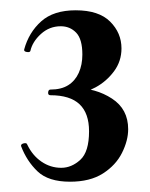

<svg xmlns="http://www.w3.org/2000/svg" viewBox="-20 -749 291 373"><path d="M125 -567V-578Q166 -578 197.5 -557.5Q229 -537 229 -498Q229 -476 217 -452Q205 -428 180 -412Q155 -396 116 -396Q74 -396 53 -416Q32 -436 21 -465Q20 -469 26 -470.5Q32 -472 33 -468Q43 -447 60.5 -435Q78 -423 99 -423Q119 -423 136 -438.5Q153 -454 153 -494Q153 -529 134.5 -546.5Q116 -564 78 -564Q73 -564 73.5 -569.5Q74 -575 78 -575Q99 -575 112.5 -583.5Q126 -592 133 -607.5Q140 -623 140 -643Q140 -673 128 -685.5Q116 -698 98 -698Q76 -698 59.5 -683Q43 -668 39 -650Q38 -647 32 -648Q26 -649 27 -653Q36 -686 60 -707.5Q84 -729 127 -729Q172 -729 194 -707Q216 -685 216 -655Q216 -630 201.5 -610.5Q187 -591 166 -579.5Q145 -568 125 -567Z"/></svg>

Font: Cormorant Garamond Light
Style: Regular
Weight: 300
Designer: Christian Thalmann (Catharsis Fonts)
Foundry: Catharsis Fonts
Version: Version 4.001